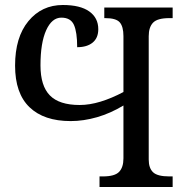

<svg xmlns="http://www.w3.org/2000/svg" viewBox="-20 -744 745 764"><path d="M296.9 -326.2Q336.4 -326.2 380.4 -339.6Q424.3 -353 471.2 -377.9V-600.1Q471.2 -638.2 456.5 -655Q441.9 -671.9 398.9 -671.9H395V-713.9H667V-671.9H653.8Q606.4 -671.9 589.1 -653.8Q571.8 -635.7 571.8 -600.1V-108.9Q571.8 -75.2 589.1 -58.6Q606.4 -42 653.8 -42H667V0H376V-42H389.2Q436.5 -42 453.9 -60.1Q471.2 -78.1 471.2 -113.8V-324.2Q419.4 -293 366 -277.6Q312.5 -262.2 261.2 -262.2Q154.8 -262.2 97.4 -317.4Q40 -372.6 40 -482.9Q40 -595.7 93 -659.9Q146 -724.1 230 -724.1Q299.3 -724.1 335.2 -698.5Q371.1 -672.9 371.1 -627.9Q371.1 -592.8 348.6 -574.5Q326.2 -556.2 287.1 -556.2Q287.1 -616.2 274.2 -645Q261.2 -673.8 224.1 -673.8Q186.5 -673.8 163.8 -623.8Q141.1 -573.7 141.1 -483.9Q141.1 -402.3 178.5 -364.3Q215.8 -326.2 296.9 -326.2Z"/></svg>

Font: Noto Serif
Style: Regular
Weight: 400
Designer: Monotype Design team
Foundry: Monotype Imaging Inc.
Version: Version 1.02